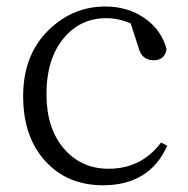

<svg xmlns="http://www.w3.org/2000/svg" viewBox="-20 -545 567 579"><path d="M465.8 -115.2 484.4 -105.5Q430.7 13.7 291 13.7Q182.6 13.7 116.2 -59.6Q49.8 -132.8 49.8 -254.9Q49.8 -377 123.5 -451.2Q197.3 -525.4 297.9 -525.4Q365.2 -525.4 416 -490.2Q466.8 -455.1 482.4 -396.5Q476.6 -363.3 443.4 -363.3Q407.2 -363.3 397.5 -402.3L374 -474.6Q336.9 -490.2 300.8 -490.2Q220.7 -490.2 170.4 -427.7Q120.1 -365.2 120.1 -261.7Q120.1 -158.2 172.4 -97.2Q224.6 -36.1 307.6 -36.1Q406.2 -36.1 465.8 -115.2Z"/></svg>

Font: Bpmf Zihi Serif Light
Style: Light
Weight: 300
Foundry: But Ko
Version: Version 1.320